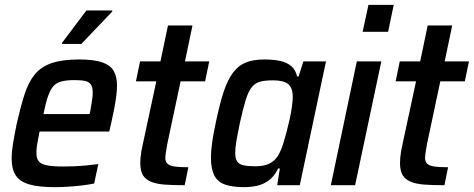

<svg xmlns="http://www.w3.org/2000/svg" viewBox="-20 -763 1952 791"><path d="M205 8Q139 8 100 -3.5Q61 -15 44.5 -41Q28 -67 28 -109Q28 -137 34 -173.5Q40 -210 49 -254Q65 -324 81 -374Q97 -424 123 -456Q149 -488 193 -503Q237 -518 306 -518Q366 -518 400 -506.5Q434 -495 448 -471.5Q462 -448 462 -411Q462 -392 459 -367.5Q456 -343 450.5 -315Q445 -287 438 -255L430 -221H143Q137 -192 133.5 -171Q130 -150 130 -134Q130 -110 140 -98Q150 -86 175 -81.5Q200 -77 243 -77Q262 -77 286 -78Q310 -79 336 -81.5Q362 -84 385 -87L368 -7Q349 -3 321.5 0.5Q294 4 263.5 6Q233 8 205 8ZM159 -293H349L352 -305Q356 -329 359 -348Q362 -367 362 -381Q362 -403 354.5 -414.5Q347 -426 330.5 -429.5Q314 -433 287 -433Q254 -433 233 -427.5Q212 -422 199.5 -407.5Q187 -393 177.5 -365.5Q168 -338 159 -293ZM235 -582 236 -587 336 -720H443L442 -715L315 -582Z M741 0Q693 0 658.5 -2.5Q624 -5 601.5 -14.5Q579 -24 568.5 -42Q558 -60 558 -91Q558 -102 559 -114Q560 -126 562.5 -140.5Q565 -155 569 -172L624 -428H540L557 -510H641L672 -658H773L742 -510H842L825 -428H724L669 -169Q668 -162 666 -151Q664 -140 662.5 -129.5Q661 -119 661 -113Q661 -97 670 -88.5Q679 -80 699.5 -77Q720 -74 756 -74Z M986 8Q938 8 907.5 -2.5Q877 -13 863 -40Q849 -67 849 -114Q849 -140 854 -176Q859 -212 869 -258Q885 -335 901.5 -385Q918 -435 940.5 -464.5Q963 -494 994 -506Q1025 -518 1069 -518Q1106 -518 1134 -512Q1162 -506 1180 -490.5Q1198 -475 1204 -448H1210L1230 -510H1323L1215 0H1122L1133 -69H1126Q1110 -36 1087 -19.5Q1064 -3 1038.5 2.5Q1013 8 986 8ZM1031 -78Q1058 -78 1077 -84Q1096 -90 1110 -103Q1124 -116 1133 -136Q1140 -149 1147 -171.5Q1154 -194 1161 -221Q1168 -248 1174 -275Q1180 -302 1183 -325.5Q1186 -349 1186 -363Q1186 -401 1167.5 -416.5Q1149 -432 1105 -432Q1072 -432 1051.5 -426.5Q1031 -421 1017 -403.5Q1003 -386 992 -350.5Q981 -315 968 -255Q959 -212 954 -182.5Q949 -153 949 -134Q949 -110 957 -98Q965 -86 983.5 -82Q1002 -78 1031 -78Z M1474 -632 1498 -743H1602L1579 -632ZM1343 0 1450 -510H1551L1443 0Z M1811 0Q1763 0 1728.5 -2.5Q1694 -5 1671.5 -14.5Q1649 -24 1638.5 -42Q1628 -60 1628 -91Q1628 -102 1629 -114Q1630 -126 1632.5 -140.5Q1635 -155 1639 -172L1694 -428H1610L1627 -510H1711L1742 -658H1843L1812 -510H1912L1895 -428H1794L1739 -169Q1738 -162 1736 -151Q1734 -140 1732.5 -129.5Q1731 -119 1731 -113Q1731 -97 1740 -88.5Q1749 -80 1769.5 -77Q1790 -74 1826 -74Z"/></svg>

Font: Saira SemiCondensed Medium
Style: Italic
Weight: 500
Width: 4
Italic angle: -12°
Designer: Hector Gatti with collaboration of the Omnibus-Type team
Foundry: Omnibus-Type
Version: Version 1.101